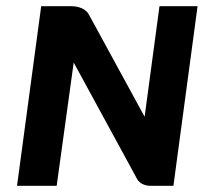

<svg xmlns="http://www.w3.org/2000/svg" viewBox="-20 -600 658 620"><path d="M420 -27C428 -8 447 0 466 0H540L618 -580H495L447 -223L267 -553C257 -572 233 -580 210 -580H113L35 0H163L218 -398Z"/></svg>

Font: Charger
Style: HemiRT
Weight: 900
Designer: Jasper
Foundry: Cannot Into Space Fonts
Version: Version 0.99